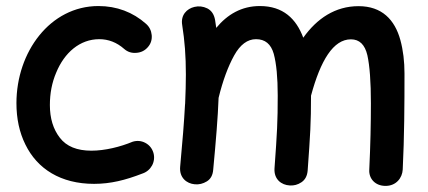

<svg xmlns="http://www.w3.org/2000/svg" viewBox="-20 -564 1423 639"><path d="M471.7 -406.7C481.9 -418 486.3 -431.6 484.9 -447.3C483.4 -462.4 477.1 -475.1 465.8 -484.9C422.4 -523.4 368.7 -543.9 307.6 -543.9C146.5 -543.9 34.7 -390.6 34.7 -220.7C34.7 -169.4 44.4 -123.5 64.5 -83C104 -2 182.1 47.9 293 47.9C348.1 47.9 397 35.6 453.6 13.7C482.4 4.4 499 -25.9 490.7 -55.2C486.3 -69.8 477.5 -81.1 463.9 -88.4C450.2 -95.7 436 -96.7 421.4 -92.3C380.4 -75.2 329.1 -62.5 284.2 -62.5C236.3 -62.5 201.2 -76.7 179.2 -105.5C157.2 -133.8 146 -169.9 146 -214.4C146 -252.9 152.8 -289.1 167 -322.3C194.3 -388.7 245.6 -433.6 310.5 -433.6C340.8 -433.6 368.7 -422.9 393.6 -400.9C404.8 -391.1 418.5 -386.7 434.1 -388.2C449.2 -389.2 461.9 -395.5 471.7 -406.7Z M579.6 -9.3C576.2 27.3 601.1 46.9 627.9 49.3C642.1 50.8 655.8 47.4 668.5 39.6C681.2 31.7 688 19 689.5 1.5C698.7 -96.2 705.1 -173.3 707.5 -238.3C721.7 -296.4 739.3 -343.3 759.3 -379.4C779.3 -415.5 803.7 -433.6 832 -433.6C862.3 -433.6 881.8 -417.5 891.1 -384.8C899.9 -352.1 904.3 -306.2 904.3 -246.1C904.3 -159.7 902.3 -123.5 893.6 -3.9C891.1 32.7 916.5 51.8 944.3 53.2C958 54.2 971.2 50.8 983.4 42.5C995.6 34.2 1002.4 21.5 1003.9 3.9C1012.7 -118.7 1015.1 -153.8 1015.1 -245.6C1046.9 -363.3 1089.4 -433.1 1147.9 -433.1C1176.3 -433.1 1194.3 -415.5 1202.6 -380.4C1210.4 -345.2 1214.4 -292 1214.4 -220.7C1214.4 -152.3 1212.9 -82 1209 0.5C1207 29.3 1227.5 54.7 1263.2 54.7C1298.3 54.7 1318.8 28.3 1320.3 0.5C1325.7 -108.9 1326.2 -215.8 1326.2 -319.3C1326.2 -359.4 1321.8 -396.5 1312.5 -430.7C1293.9 -498.5 1251 -543.5 1173.3 -543.5C1095.7 -543.5 1034.7 -502.4 989.3 -438.5C965.8 -501.5 922.4 -543.9 844.7 -543.9C784.2 -543.9 736.8 -516.1 699.7 -471.2C698.2 -480 697.3 -488.8 695.8 -497.6C692.4 -516.1 684.1 -528.8 669.9 -536.1C655.8 -543 641.1 -544.4 627 -541C602.1 -535.2 580.6 -514.2 586.4 -480.5C594.7 -427.7 598.6 -378.4 598.6 -315.9C598.6 -287.1 597.7 -255.4 596.2 -220.2C595.7 -218.3 595.7 -216.3 595.7 -214.8C592.8 -160.6 587.4 -91.8 579.6 -9.3Z"/></svg>

Font: Mikhak SemiBold
Style: Regular
Weight: 600
Designer: Amin Abedi
Version: Version 3.2